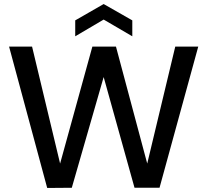

<svg xmlns="http://www.w3.org/2000/svg" viewBox="-20 -931 1029 952"><path d="M214 1 25 -700H139L278 -120L438 -700H555L710 -120L849 -700H963L771 0H647L494 -549L336 0ZM353 -751V-830L494 -911L636 -830V-751L494 -834Z"/></svg>

Font: Ultramarine Medium
Style: Regular
Weight: 500
Designer: Colophon Foundry, Jonny Pinhorn
Foundry: Colophon Foundry
Version: Version 1.200; ttfautohint (v1.8.3)